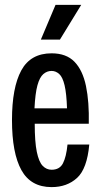

<svg xmlns="http://www.w3.org/2000/svg" viewBox="-20 -755 414 785"><path d="M191 10Q106 10 67.5 -59.5Q29 -129 29 -264Q29 -397 67 -467Q105 -537 191 -537Q251 -537 284.5 -502.5Q318 -468 331.5 -403.5Q345 -339 343 -249H122Q122 -175 130.5 -134Q139 -93 154.5 -77Q170 -61 191 -61Q224 -61 237.5 -87.5Q251 -114 256 -164H345Q336 -65 295 -27.5Q254 10 191 10ZM191 -465Q172 -465 157 -452Q142 -439 133 -406Q124 -373 121 -312H254Q252 -373 244 -406.5Q236 -440 222 -452.5Q208 -465 191 -465ZM147 -593 207 -735H312L225 -593Z"/></svg>

Font: Mona Sans Condensed Medium
Style: Regular
Weight: 500
Width: 3
Designer: Deni Anggara
Foundry: GitHub
Version: Version 1.001; ttfautohint (v1.8.4.7-5d5b);gftools[0.9.31]